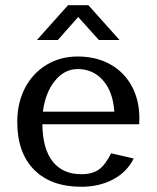

<svg xmlns="http://www.w3.org/2000/svg" viewBox="-20 -720 599 734"><path d="M417 -293H144Q153 -365 189.5 -410.5Q226 -456 277 -456Q336 -456 374 -412.5Q412 -369 417 -293ZM512 -245Q517 -322 489 -380.5Q461 -439 406 -471.5Q351 -504 277 -504Q210 -504 157.5 -472Q105 -440 75.5 -383.5Q46 -327 46 -254Q46 -136 110.5 -71Q175 -6 291 -6Q360 -6 413 -34.5Q466 -63 491 -114L405 -134Q383 -90 358 -72Q333 -54 291 -54Q220 -54 181.5 -102.5Q143 -151 142 -245ZM240 -700 121 -567H201L279 -655L358 -567H437L318 -700Z"/></svg>

Font: LXGW Marker Gothic
Style: Regular
Weight: 400
Version: Version 1.001